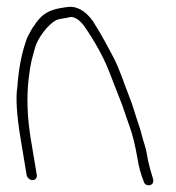

<svg xmlns="http://www.w3.org/2000/svg" viewBox="-20 -525 520 566"><path d="M76 6C83.9 6 89.8 -1.1 88.5 -9L70.8 -115C60.2 -179.2 58.1 -238.9 64.6 -294.1C70.5 -343.9 74.8 -352.8 83.8 -385.9C90.8 -411.5 120.1 -451.7 144.6 -465C154.6 -470.5 174.6 -470.9 188.5 -475C201.3 -475 214.3 -466.3 227.6 -449C263.4 -397.4 288.9 -349.3 305.4 -304.7C311.9 -287.2 319.5 -267.7 328.2 -246.2C348.2 -196.5 342.3 -206.7 361.8 -153C371.1 -127.6 378.9 -95.6 385.3 -57C389.4 -32.3 395.4 -10.7 403.1 8C406.5 28.3 437.7 24.8 431 2C425.7 -15.8 418 -40.7 414.1 -64.2C411.7 -78.9 409.1 -90.1 406.5 -97.7C399.1 -119.4 396.7 -135.4 388 -160.2C377.8 -189 372.4 -212 361.5 -239C346.4 -276.4 332.9 -321.1 314.6 -355.5C296.1 -390.5 278.3 -424.4 253.7 -463C231.1 -494.3 205.3 -508 178.8 -504.4C147.3 -500 124.8 -495.7 103.4 -477.4C91.9 -465.8 84.9 -457 81.9 -451C78 -446.3 74.7 -441.3 71.9 -436C65.1 -422.9 59.2 -415.1 54.7 -398C42.4 -361.1 34.6 -318.1 31.2 -269C25.9 -237 29.1 -185.7 40.9 -115L58.5 -9C59.8 -1.1 68.1 6 76 6Z"/></svg>

Font: MewTooHand
Style: WideLta
Weight: 400
Designer: Mew Too, Robert Jablonski
Version: Version 0.77